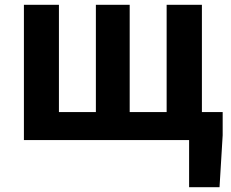

<svg xmlns="http://www.w3.org/2000/svg" viewBox="-20 -580 958 795"><path d="M816 -116V-560H670V-116H517V-560H377V-116H224V-560H79V0H763V195H889L902 -20V-116Z"/></svg>

Font: Noto Sans Mono CJK JP Bold
Style: Regular
Weight: 700
Designer: Ryoko NISHIZUKA (kana & ideographs); Paul D. Hunt (Latin, Greek & Cyrillic); Wenlong ZHANG (bopomofo); Sandoll Communica
Foundry: Adobe Systems Incorporated
Version: Version 1.004;PS 1.004;hotconv 1.0.82;makeotf.lib2.5.63406